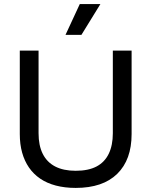

<svg xmlns="http://www.w3.org/2000/svg" viewBox="-20 -908 742 941"><path d="M351 13Q298 13 254 1.5Q210 -10 177 -32.5Q144 -55 122 -87Q100 -119 88.5 -160Q77 -201 77 -251V-660H169V-255Q169 -195 189.5 -154Q210 -113 250.5 -92Q291 -71 351 -71Q413 -71 453 -92Q493 -113 513 -154.5Q533 -196 533 -255V-660H625V-251Q625 -125 554.5 -56Q484 13 351 13ZM379 -737H301L371 -888H472Z"/></svg>

Font: Bricolage Grotesque 24pt
Style: Regular
Weight: 400
Designer: Mathieu Triay
Foundry: Atelier Triay
Version: Version 1.001;gftools[0.9.33.dev8+g029e19f]